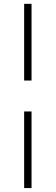

<svg xmlns="http://www.w3.org/2000/svg" viewBox="-20 -778 285 974"><path d="M102.5 -758.5H140V-369.5H102.5ZM102.5 -212.5H140V176H102.5Z"/></svg>

Font: Lato Light
Style: Italic
Weight: 300
Italic angle: -7°
Designer: Lukasz Dziedzic
Foundry: tyPoland Lukasz Dziedzic
Version: Version 2.007; 2014-02-27